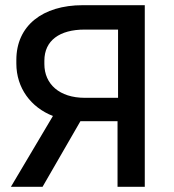

<svg xmlns="http://www.w3.org/2000/svg" viewBox="-20 -720 670 740"><path d="M22 0H144L290 -253H433V0H538V-700H299C144 -700 43 -621 43 -489V-475C43 -381 99 -306 184 -273ZM435 -343H307C209 -343 151 -396 151 -473V-486C151 -564 210 -606 306 -606H435Z"/></svg>

Font: Fixel Text Medium
Style: Regular
Weight: 500
Width: 4
Designer: AlfaBravo + MacPaw
Foundry: Kyrylo Tkachov, Marchela Mozhyna, Serhii Makarenko, Maria Weinstein, Zakhar Kryvoshyya
Version: Version 1.211